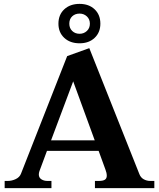

<svg xmlns="http://www.w3.org/2000/svg" viewBox="-20 -969 820 989"><path d="M281 -847Q281 -893 311 -921Q341 -949 390 -949Q438 -949 467.5 -921Q497 -893 497 -847Q497 -802 467.5 -774Q438 -746 390 -746Q341 -746 311 -774Q281 -802 281 -847ZM337 -847Q337 -824 352 -809.5Q367 -795 390 -795Q412 -795 427.5 -809.5Q443 -824 443 -847Q443 -870 427.5 -884.5Q412 -899 390 -899Q367 -899 352 -885Q337 -871 337 -847ZM775 -37V0H469V-37H489Q511 -37 520.5 -43.5Q530 -50 530 -64Q530 -78 523 -96L488 -192H222L183 -87Q180 -78 180 -70Q180 -54 193 -45.5Q206 -37 224 -37H245V0H4V-37H20Q41 -37 61 -46.5Q81 -56 88 -74L326 -680L440 -721L698 -72Q705 -54 720.5 -45.5Q736 -37 754 -37ZM468 -246 357 -550 243 -246Z"/></svg>

Font: Taviraj SemiBold
Style: Regular
Weight: 600
Designer: Katatrad Team
Foundry: CadsonDemak
Version: Version 1.001